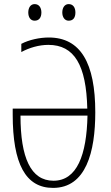

<svg xmlns="http://www.w3.org/2000/svg" viewBox="-20 -907 540 937"><path d="M315 -806C338 -806 348 -822 348 -846C348 -870 337 -887 315 -887C296 -887 284 -870 284 -846C284 -823 296 -806 315 -806ZM149 -806C171 -806 182 -822 182 -846C182 -869 171 -887 149 -887C129 -887 118 -869 118 -846C118 -823 129 -806 149 -806ZM239 10C400 10 445 -166 445 -359C445 -600 373 -724 218 -724C174 -724 122 -713 84 -693V-653C123 -674 170 -688 216 -688C343 -688 401 -589 406 -377H42V-348C42 -107 105 10 239 10ZM241 -25C130 -25 80 -138 80 -343H407C403 -151 356 -25 241 -25Z"/></svg>

Font: Noto Sans Mono ExtraCondensed ExtraLight
Style: Regular
Weight: 200
Width: 2
Designer: Monotype Design Team
Foundry: Monotype Imaging Inc.
Version: Version 2.014